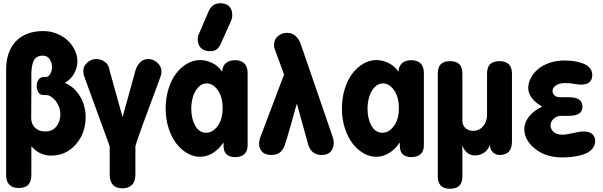

<svg xmlns="http://www.w3.org/2000/svg" viewBox="-20 -963 3745 1193"><path d="M174.8 -54.2V122.1Q174.8 165 155.8 185.1Q136.7 205.1 96.2 205.1Q18.1 205.1 18.1 123V-533.2Q18.1 -585 32.5 -627.9Q46.9 -670.9 75 -702.6Q103 -734.4 147.2 -752.2Q191.4 -770 248 -770Q293 -770 333 -753.9Q373 -737.8 400.9 -711.7Q428.7 -685.5 444.8 -651.6Q460.9 -617.7 460.9 -582Q460.9 -543.9 440.9 -506.6Q420.9 -469.2 382.8 -448.2Q424.3 -431.6 454.6 -395.8Q484.9 -359.9 498.5 -318.8Q512.2 -277.8 512.2 -236.8Q512.2 -134.8 450.9 -65.4Q389.6 3.9 296.9 3.9Q226.1 3.9 174.8 -54.2ZM174.8 -499V-371.1Q174.8 -358.4 174.3 -314.2Q173.8 -270 173.8 -230Q173.8 -191.9 198.2 -168.9Q222.7 -146 261.2 -146Q305.7 -146 330.3 -177.2Q355 -208.5 355 -252.9Q355 -289.6 335 -322.8Q314.9 -356 280.8 -371.1Q277.8 -371.1 273.2 -371.6Q268.6 -372.1 268.1 -372.1Q265.1 -373 246.1 -373Q228.5 -373 218.3 -389.4Q208 -405.8 208 -428.2Q208 -450.2 218.8 -466.8Q229.5 -483.4 250 -484.9H272Q286.1 -491.2 294.7 -508.5Q303.2 -525.9 303.2 -544.9Q303.2 -573.7 288.3 -595.5Q273.4 -617.2 247.1 -617.2Q205.1 -617.2 189.9 -586.4Q174.8 -555.7 174.8 -499Z M661.6 120.1V-54.2L501.5 -493.2Q497.6 -502.4 497.6 -522Q497.6 -552.2 522.5 -574.2Q547.4 -596.2 576.7 -596.2Q610.4 -596.2 633.5 -577.4Q656.7 -558.6 659.7 -529.8Q671.9 -483.9 700 -384.8Q728 -285.6 741.7 -234.9L823.7 -532.2Q833.5 -559.6 853 -577.9Q872.6 -596.2 902.3 -596.2Q932.6 -596.2 958 -573Q983.4 -549.8 983.4 -517.1Q983.4 -502.4 978.5 -490.2L958.5 -435.1Q841.8 -126 821.3 -55.2V121.1Q821.3 164.1 800.3 185.5Q779.3 207 740.7 207Q661.6 207 661.6 120.1Z M1223.1 -589.8Q1261.7 -589.8 1299.6 -571.3Q1337.4 -552.7 1360.4 -517.1Q1362.3 -552.2 1383.1 -570.6Q1403.8 -588.9 1440.4 -588.9Q1479 -588.9 1498.8 -568.4Q1518.6 -547.9 1518.6 -508.8V-61Q1518.6 -24.9 1498.8 -5.9Q1479 13.2 1440.4 13.2Q1428.2 13.2 1417.5 10.7Q1406.7 8.3 1395 1.5Q1383.3 -5.4 1376.2 -20.5Q1369.1 -35.6 1369.1 -58.1V-78.1Q1339.4 -34.2 1301.3 -11.5Q1263.2 11.2 1222.2 11.2Q1182.1 11.2 1143.8 -10.7Q1105.5 -32.7 1075.7 -71.3Q1045.9 -109.9 1027.6 -166.5Q1009.3 -223.1 1009.3 -288.1Q1009.3 -354.5 1027.3 -411.9Q1045.4 -469.2 1075.2 -507.6Q1105 -545.9 1143.6 -567.9Q1182.1 -589.8 1223.1 -589.8ZM1261.2 -138.2Q1301.3 -138.2 1332.3 -179.9Q1363.3 -221.7 1363.3 -291Q1363.3 -360.4 1333.3 -402.6Q1303.2 -444.8 1264.2 -444.8Q1234.4 -444.8 1212.2 -421.1Q1189.9 -397.5 1179.2 -362.3Q1168.5 -327.1 1168.5 -287.1Q1168.5 -225.6 1192.9 -181.9Q1217.3 -138.2 1261.2 -138.2ZM1417.5 -837.9 1357.4 -703.1Q1351.6 -689.5 1347.7 -682.1Q1343.8 -674.8 1335.4 -664.6Q1327.1 -654.3 1314.9 -649.7Q1302.7 -645 1286.1 -645Q1246.6 -645 1227.5 -665.8Q1208.5 -686.5 1208.5 -720.2Q1208.5 -726.1 1210.9 -737.5Q1213.4 -749 1217.3 -754.9L1275.4 -891.1Q1297.9 -942.9 1348.1 -942.9Q1385.7 -942.9 1404.5 -923.3Q1423.3 -903.8 1423.3 -867.2Q1423.3 -853.5 1417.5 -837.9Z M1595.7 -105 1745.1 -500Q1739.3 -516.1 1716.8 -576.7Q1694.3 -637.2 1683.1 -668.9V-686Q1683.1 -718.3 1706.8 -738.5Q1730.5 -758.8 1763.7 -758.8Q1794.9 -758.8 1816.4 -739.5Q1837.9 -720.2 1848.1 -690.9L2046.9 -112.8Q2053.7 -93.3 2053.7 -77.1Q2053.7 -42.5 2035.2 -21.2Q2016.6 0 1978 0Q1917 0 1896 -61L1824.7 -318.8Q1817.9 -298.8 1805.4 -252.7Q1793 -206.5 1789.1 -193.8Q1760.3 -92.3 1750 -62Q1738.3 -30.3 1718.5 -15.1Q1698.7 0 1666 0Q1627.4 0 1608.6 -20Q1589.8 -40 1589.8 -71.8Q1589.8 -87.9 1595.7 -105Z M2318.4 -589.8Q2356.9 -589.8 2394.8 -571.3Q2432.6 -552.7 2455.6 -517.1Q2457.5 -552.2 2478.3 -570.6Q2499 -588.9 2535.6 -588.9Q2574.2 -588.9 2594 -568.4Q2613.8 -547.9 2613.8 -508.8V-61Q2613.8 -24.9 2594 -5.9Q2574.2 13.2 2535.6 13.2Q2523.4 13.2 2512.7 10.7Q2502 8.3 2490.2 1.5Q2478.5 -5.4 2471.4 -20.5Q2464.4 -35.6 2464.4 -58.1V-78.1Q2434.6 -34.2 2396.5 -11.5Q2358.4 11.2 2317.4 11.2Q2277.3 11.2 2239 -10.7Q2200.7 -32.7 2170.9 -71.3Q2141.1 -109.9 2122.8 -166.5Q2104.5 -223.1 2104.5 -288.1Q2104.5 -354.5 2122.6 -411.9Q2140.6 -469.2 2170.4 -507.6Q2200.2 -545.9 2238.8 -567.9Q2277.3 -589.8 2318.4 -589.8ZM2356.4 -138.2Q2396.5 -138.2 2427.5 -179.9Q2458.5 -221.7 2458.5 -291Q2458.5 -360.4 2428.5 -402.6Q2398.4 -444.8 2359.4 -444.8Q2329.6 -444.8 2307.4 -421.1Q2285.2 -397.5 2274.4 -362.3Q2263.7 -327.1 2263.7 -287.1Q2263.7 -225.6 2288.1 -181.9Q2312.5 -138.2 2356.4 -138.2Z M2700.2 131.8V-504.9Q2700.2 -544.9 2718.8 -564Q2737.3 -583 2776.4 -583Q2815.4 -583 2834.2 -564Q2853 -544.9 2853 -504.9V-212.9Q2853 -185.1 2871.6 -167.5Q2890.1 -149.9 2918 -149.9Q2957.5 -149.9 2981.9 -178.7Q3006.3 -207.5 3006.3 -250V-504.9Q3006.3 -544.9 3025.1 -564Q3043.9 -583 3084 -583Q3161.1 -583 3161.1 -504.9V-83Q3161.1 0 3084 0Q3061 0 3042.7 -16.8Q3024.4 -33.7 3023.9 -64Q3014.6 -33.2 2989 -15.1Q2963.4 2.9 2930.2 2.9Q2902.3 2.9 2880.6 -16.1Q2858.9 -35.2 2853 -63V131.8Q2853 171.9 2834 190.9Q2814.9 210 2774.9 210Q2700.2 210 2700.2 131.8Z M3472.2 15.1Q3372.1 15.1 3304.9 -38.3Q3237.8 -91.8 3237.8 -161.1Q3237.8 -200.7 3266.4 -238Q3294.9 -275.4 3349.1 -300.8Q3305.7 -324.7 3283.9 -354.7Q3262.2 -384.8 3262.2 -416Q3262.2 -448.2 3278.6 -479Q3294.9 -509.8 3323.5 -533.7Q3352.1 -557.6 3394.3 -572.3Q3436.5 -586.9 3484.9 -586.9Q3508.3 -586.9 3530.3 -585Q3552.2 -583 3576.7 -576.9Q3601.1 -570.8 3618.9 -561.3Q3636.7 -551.8 3648.4 -535.2Q3660.2 -518.6 3660.2 -497.1Q3660.2 -467.3 3641.8 -452.1Q3623.5 -437 3590.8 -437Q3577.6 -437 3546.9 -441.9Q3524.9 -446.8 3492.2 -446.8Q3454.1 -446.8 3433.6 -431.9Q3413.1 -417 3413.1 -397Q3413.1 -381.3 3425.5 -370.1Q3438 -358.9 3459 -358.9H3513.2Q3557.1 -358.9 3578.1 -344.5Q3599.1 -330.1 3599.1 -299.8Q3599.1 -243.2 3515.1 -243.2H3460.9Q3433.1 -239.7 3417 -222.2Q3400.9 -204.6 3400.9 -183.1Q3400.9 -159.7 3420.4 -142.8Q3439.9 -126 3475.1 -126Q3497.6 -126 3545.9 -137.2Q3580.1 -146 3606 -146Q3642.1 -146 3660.2 -129.9Q3678.2 -113.8 3678.2 -86.9Q3678.2 -61.5 3663.1 -42Q3647.9 -22.5 3626.2 -12Q3604.5 -1.5 3574.5 4.9Q3544.4 11.2 3520.8 13.2Q3497.1 15.1 3472.2 15.1Z"/></svg>

Font: BPreplay
Style: Bold
Weight: 700
Designer: Magenta/George Triantafyllakos
Foundry: Magenta/George Triantafyllakos
Version: Version 1.00